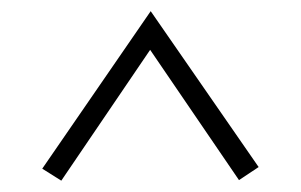

<svg xmlns="http://www.w3.org/2000/svg" viewBox="-20 -687 539 344"><path d="M250 -667 55.7 -384.8 89.8 -363.3 249 -597.7 408.2 -364.3 443.4 -387.7Z"/></svg>

Font: Yaldevi Colombo Light
Style: Regular
Weight: 300
Designer: Sol Matas, Denzil Rajitha, Kosala Senevirathne and Pathum Egodawatta
Foundry: Mooniak
Version: Version 1.020 ; ttfautohint (v1.6)